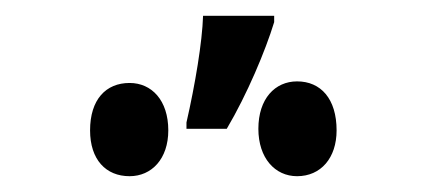

<svg xmlns="http://www.w3.org/2000/svg" viewBox="-20 -824 540 243"><path d="M216 -669V-661H267C293 -705 316 -760 327 -796V-804H237C236 -771 227 -717 216 -669ZM356 -601C386 -601 406 -624 406 -659C406 -699 386 -721 356 -721C328 -721 307 -699 307 -661C307 -624 328 -601 356 -601ZM144 -601C172 -601 193 -623 193 -659C193 -697 172 -719 144 -719C114 -719 94 -698 94 -659C94 -622 114 -601 144 -601Z"/></svg>

Font: Noto Sans Mono ExtraCondensed SemiBold
Style: Regular
Weight: 600
Width: 2
Designer: Monotype Design Team
Foundry: Monotype Imaging Inc.
Version: Version 2.014